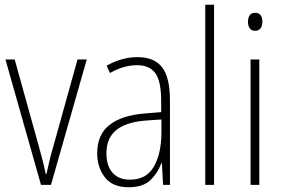

<svg xmlns="http://www.w3.org/2000/svg" viewBox="-20 -780 1192 810"><path d="M153 0 3 -529H42L144 -162Q152 -133 159.5 -104.5Q167 -76 173 -46H176Q182 -73 188.5 -101Q195 -129 204 -159L307 -529H346L195 0Z M560 -539Q631 -539 664 -496Q697 -453 697 -357V0H668L663 -92H661Q646 -51 615 -20.5Q584 10 522 10Q455 10 422.5 -32Q390 -74 390 -133Q390 -212 441.5 -252.5Q493 -293 587 -301L660 -307V-353Q660 -437 635.5 -471Q611 -505 558 -505Q532 -505 504 -497.5Q476 -490 444 -472L430 -503Q460 -520 493 -529.5Q526 -539 560 -539ZM590 -271Q510 -264 469.5 -230.5Q429 -197 429 -133Q429 -80 455 -51Q481 -22 528 -22Q597 -22 628.5 -76Q660 -130 661 -218V-276Z M883 0H846V-760H883Z M1057 -726Q1073 -726 1080 -715Q1087 -704 1087 -689Q1087 -671 1079 -660.5Q1071 -650 1056 -650Q1041 -650 1033.5 -661Q1026 -672 1026 -688Q1026 -704 1033 -715Q1040 -726 1057 -726ZM1074 -529V0H1037V-529Z"/></svg>

Font: Noto Sans Khmer Condensed ExtraLight
Style: Regular
Weight: 200
Width: 3
Designer: Danh Hong and the Monotype Design Team
Foundry: Monotype Imaging Inc.
Version: Version 2.004; ttfautohint (v1.8.4.7-5d5b)